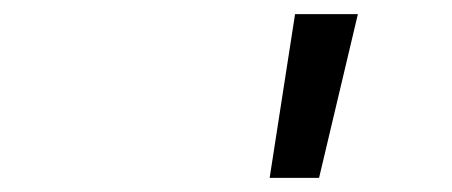

<svg xmlns="http://www.w3.org/2000/svg" viewBox="-20 -690 640 272"><path d="M398 -670 362 -438H432L487 -670Z"/></svg>

Font: LT Wave Mono
Style: Italic
Weight: 400
Designer: Daniel Lyons
Version: Version 2.5 (Glyphs App)